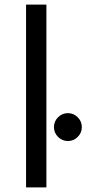

<svg xmlns="http://www.w3.org/2000/svg" viewBox="-20 -820 378 840"><path d="M94 0ZM94 -800H183V0H94ZM216 -264Q216 -289 234 -307Q252 -325 277 -325Q302 -325 320 -307Q338 -289 338 -264Q338 -239 320 -221Q302 -203 277 -203Q252 -203 234 -221Q216 -239 216 -264Z"/></svg>

Font: Martel Sans
Style: Regular
Weight: 400
Designer: Dan Reynolds and Mathieu Réguer
Foundry: Dan Reynolds and Mathieu Réguer
Version: Version 1.002; ttfautohint (v1.1) -l 5 -r 5 -G 72 -x 0 -D la